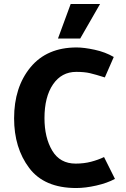

<svg xmlns="http://www.w3.org/2000/svg" viewBox="-20 -933 637 967"><path d="M336 -913H484L384 -739H272ZM364 -571Q290 -571 247 -508Q204 -445 204 -338Q204 -240 243 -174.5Q282 -109 361 -109Q403 -109 439 -118.5Q475 -128 504 -142L559 -32Q520 -11 465 1.5Q410 14 364 14Q203 14 127 -87Q51 -188 51 -337Q51 -494 133.5 -594Q216 -694 366 -694Q403 -694 456.5 -682.5Q510 -671 553 -646L508 -543Q461 -558 433 -564.5Q405 -571 364 -571Z"/></svg>

Font: Palanquin Dark Medium
Style: Regular
Weight: 500
Designer: Pria Ravichandran
Version: Version 1.001